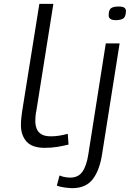

<svg xmlns="http://www.w3.org/2000/svg" viewBox="-20 -760 714 1000"><path d="M185 -740H258L169 -181Q167 -174 165.5 -159.5Q164 -145 164 -127Q164 -109 170.5 -91Q177 -73 194.5 -61.5Q212 -50 245 -50Q268 -50 289 -53.5Q310 -57 333 -63L337 -7Q309 0 278.5 5Q248 10 213 10Q147 10 118 -23Q89 -56 89 -108Q89 -127 91 -146Q93 -165 95 -178ZM597 -726Q619 -726 627.5 -720Q636 -714 636 -702Q635 -671 621 -663Q607 -655 583 -655Q546 -655 546 -680Q546 -708 558 -717Q570 -726 597 -726ZM603 -534 512 41Q499 127 463 173.5Q427 220 356 220Q346 220 320 217Q294 214 276 207L290 154Q307 161 321.5 163Q336 165 346 165Q388 165 409.5 134Q431 103 440 44L531 -534Z"/></svg>

Font: Georama ExtraExtended Light
Style: Italic
Weight: 300
Width: 8
Italic angle: -9°
Designer: Jean-Baptiste Levee
Foundry: Production Type
Version: Version 1.000